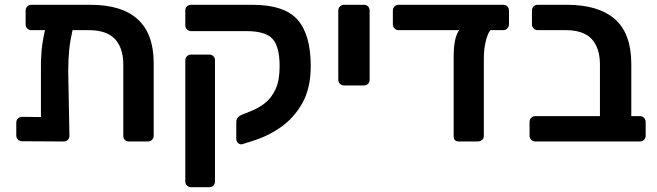

<svg xmlns="http://www.w3.org/2000/svg" viewBox="-20 -591 2744 802"><path d="M111 -465Q101 -465 94 -472Q87 -479 87 -490V-547Q87 -557 94 -564Q101 -571 111 -571H357Q622 -571 622 -327V-24Q622 -14 615 -7Q608 0 598 0H519Q508 0 501.5 -6.5Q495 -13 495 -24V-322Q495 -390 460.5 -427.5Q426 -465 351 -465H283Q273 -421 269 -382Q265 -343 265 -292L270 -24Q270 -14 263.5 -7Q257 0 246 0L72 -1Q62 -1 55 -8Q48 -15 48 -25V-79Q48 -89 55 -96Q62 -103 72 -103L151 -102V-289Q150 -337 153.5 -377.5Q157 -418 168 -465Z M993 11Q983 14 975 7Q967 0 967 -11V-82Q967 -102 991 -112L1026 -126Q1060 -139 1087.5 -161Q1115 -183 1131.5 -219.5Q1148 -256 1148 -314Q1148 -396 1118.5 -428.5Q1089 -461 1010 -461H778Q768 -461 761 -468Q754 -475 754 -485V-548Q754 -558 761 -564.5Q768 -571 778 -571H1033Q1168 -571 1223 -508.5Q1278 -446 1278 -315Q1278 -223 1243 -160.5Q1208 -98 1152.5 -59.5Q1097 -21 1034 -2ZM778 191Q768 191 761 184Q754 177 754 167V-339Q754 -349 761 -356Q768 -363 778 -363H854Q865 -363 871.5 -356Q878 -349 878 -339V167Q878 177 871.5 184Q865 191 854 191Z M1417 -234Q1407 -234 1400 -241Q1393 -248 1393 -258V-547Q1393 -557 1400 -564Q1407 -571 1417 -571H1500Q1511 -571 1517.5 -564Q1524 -557 1524 -547V-258Q1524 -248 1517.5 -241Q1511 -234 1500 -234Z M1897 0Q1875 0 1875 -22V-354Q1875 -434 1898 -465H1645Q1635 -465 1628 -472Q1621 -479 1621 -490V-547Q1621 -557 1628 -564Q1635 -571 1645 -571H2082Q2093 -571 2099.5 -564Q2106 -557 2106 -547V-490Q2106 -480 2099.5 -472.5Q2093 -465 2082 -465H2028Q2016 -448 2008.5 -416.5Q2001 -385 2001 -345V-22Q2001 -12 1993 -6Q1985 0 1975 0Z M2216 0Q2206 0 2199 -7Q2192 -14 2192 -24V-82Q2192 -92 2199 -99Q2206 -106 2216 -106H2486V-321Q2486 -390 2452 -427.5Q2418 -465 2343 -465H2226Q2216 -465 2209 -472Q2202 -479 2202 -489V-547Q2202 -557 2209 -564Q2216 -571 2226 -571H2348Q2480 -571 2548.5 -511Q2617 -451 2617 -323V-106H2653Q2663 -106 2670 -99Q2677 -92 2677 -82V-24Q2677 -14 2670 -7Q2663 0 2653 0Z"/></svg>

Font: Rubik Medium
Style: Regular
Weight: 500
Designer: Hubert and Fischer
Foundry: Hubert and Fischer
Version: Version 2.300; ttfautohint (v1.8.4.7-5d5b);gftools[0.9.30]